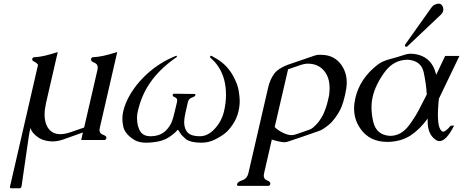

<svg xmlns="http://www.w3.org/2000/svg" viewBox="-20 -762 2520 1045"><path d="M510.3 -381.3Q511.7 -388.7 512.2 -394.5Q512.2 -413.6 492.7 -421.1Q473.1 -428.7 475.6 -440.9Q478 -450.7 487.8 -450.7Q512.2 -451.7 544.4 -458.5Q577.1 -465.8 618.2 -479L523.4 -67.4Q522 -60.1 521.5 -54.2Q521.5 -35.2 541.5 -28.3Q561.5 -21.5 559.1 -9.8Q556.6 0 546.9 0H421.9L431.2 -41L324.2 -2.9Q293.9 7.8 264.6 7.8Q257.3 7.8 250.5 6.8Q215.8 3.4 192.4 -11.2Q154.8 -35.2 145.5 -65.9Q139.2 -38.6 135.3 -10.3L97.2 252.4L96.7 253.4Q94.7 262.7 85 262.7H41.5Q34.2 262.7 34.2 256.3Q34.2 254.9 34.7 252.4L187 -409.2Q178.7 -420.9 166 -426.5Q153.3 -432.1 155.3 -440.9Q157.7 -450.7 167.5 -450.7Q193.8 -451.7 225.1 -459Q242.7 -462.9 259.5 -468Q276.4 -473.1 294.4 -479L230.5 -201.2Q222.7 -166.5 222.7 -138.2Q222.7 -98.1 238.3 -70.8Q261.2 -31.7 308.6 -31.7Q333 -31.7 362.8 -42L438 -67.9Z M773.9 14.6Q735.8 14.6 710 -1.2Q684.1 -17.1 669.4 -36.1Q654.3 -53.7 650.1 -76.9Q646 -100.1 646 -114.7Q646 -134.3 650.4 -155.3Q662.1 -205.1 691.7 -253.2Q721.2 -301.3 762.2 -342.3Q830.1 -410.2 915 -448.2L937 -458Q938.5 -458.5 939.9 -458.5Q943.8 -458.5 942.4 -451.7Q941.4 -451.7 923.3 -438.5Q844.2 -379.9 798.3 -313.5Q750 -244.6 730 -156.2Q725.6 -136.7 725.6 -118.7Q725.6 -110.4 727.5 -94Q729.5 -77.6 736.8 -59.6Q752.4 -20.5 798.3 -20.5Q854 -20.5 885.7 -54.2Q905.3 -75.7 914.1 -96.9Q922.9 -118.2 930.7 -153.3L943.4 -207Q947.8 -226.6 932.9 -232.2Q918 -237.8 919.9 -245.6Q921.4 -252 928.2 -252L1038.1 -250.5Q1044.9 -250.5 1043.5 -244.1Q1041.5 -236.3 1024.2 -230.7Q1006.8 -225.1 1002.4 -205.6L988.8 -145Q982.9 -119.6 982.4 -98.6Q982.4 -70.3 993.7 -50.8Q1010.7 -20.5 1067.9 -20.5Q1110.4 -20.5 1147 -59.1Q1186.5 -101.1 1199.2 -156.2Q1210 -202.1 1210 -244.1Q1210 -246.1 1210 -247.6Q1210 -290.5 1199.7 -329.6Q1181.2 -395.5 1135.3 -438.5Q1122.1 -449.7 1123 -451.7Q1124.5 -458.5 1128.4 -458.5Q1129.9 -458.5 1131.3 -458Q1139.6 -452.6 1148.4 -448.2Q1216.3 -412.1 1252.4 -342.3Q1273.9 -301.3 1279.3 -267.3Q1284.7 -233.4 1284.7 -213.4Q1284.7 -184.6 1277.8 -155.3Q1269.5 -119.1 1248 -86.4Q1226.6 -53.7 1204.1 -36.1Q1180.2 -17.1 1147 -1.2Q1113.8 14.6 1076.2 14.6H1074.2Q1019.5 14.6 991.2 -4.9Q987.3 -7.8 967.8 -27.8Q965.3 -30.3 957.8 -42.5Q950.2 -54.7 948.7 -54.7H945.3Q942.9 -49.8 932.6 -40.5Q922.4 -31.2 917.5 -27.8Q884.3 -1.5 847.7 6.6Q811 14.6 773.9 14.6Z M1417.5 180.2Q1416 187.5 1415.5 193.8Q1415.5 212.9 1434.6 220.2Q1453.6 227.5 1451.2 239.7Q1448.7 249.5 1439 249.5H1278.3Q1270 249.5 1270 243.2Q1270 241.7 1270.5 239.7Q1273.4 227.5 1299.1 219Q1324.7 210.4 1332 180.2L1439.5 -285.6Q1449.7 -329.6 1471.7 -359.6Q1493.7 -389.6 1545.4 -409.2L1554.2 -412.1L1689.5 -458.5Q1705.6 -463.9 1715.3 -463.9Q1727.5 -463.9 1734.9 -463.4Q1800.8 -460.9 1838.4 -408.2Q1867.2 -366.2 1867.2 -313.5Q1867.2 -297.9 1864.7 -280.8Q1861.8 -262.2 1857.9 -244.6Q1849.6 -208.5 1840.3 -184.6Q1825.7 -145.5 1791 -104Q1773.4 -83 1739.3 -60.5Q1726.6 -52.2 1712.4 -47.9Q1670.9 -33.2 1629.4 -19Q1587.9 -4.9 1546.9 8.8Q1536.1 12.2 1527.8 12.2Q1500 10.7 1459.5 -2.4ZM1547.9 -384.8 1475.1 -70.8Q1491.2 -53.7 1517.6 -40.5Q1545.4 -26.4 1566.4 -26.4Q1576.7 -26.4 1588.4 -30.3Q1606.4 -36.1 1624.8 -42.5Q1643.1 -48.8 1662.1 -55.7Q1673.8 -59.1 1684.1 -67.9Q1720.7 -98.6 1741.2 -143.6Q1756.3 -178.2 1764.2 -212.4Q1768.6 -232.4 1771 -242.2Q1773.9 -263.7 1773.9 -282.7Q1773.9 -323.7 1759.3 -353Q1737.3 -396.5 1692.9 -410.6Q1675.8 -415.5 1656.7 -415.5Q1650.9 -415.5 1645 -415Q1634.8 -413.6 1618.7 -409.2Q1607.9 -405.3 1586.2 -397.9Q1564.5 -390.6 1547.9 -384.8Z M2198.2 -510.7Q2196.3 -509.3 2195.8 -508.8Q2187 -504.9 2184.6 -511.7Q2183.6 -515.1 2185.1 -519.5L2327.6 -720.2Q2334.5 -731 2344.7 -735.8Q2357.9 -742.2 2367.2 -742.2Q2384.3 -742.2 2391.1 -722.7Q2394.5 -712.4 2392.1 -703.1Q2389.6 -691.9 2379.4 -682.1ZM2302.7 -247.6Q2299.8 -304.7 2286.1 -368.2Q2272.5 -431.6 2199.7 -437Q2122.6 -437 2073.2 -369.1Q2023.9 -301.3 2008.8 -236.8Q2002 -208 2002 -176.8Q2002 -140.1 2011.2 -100.1Q2028.3 -26.4 2103 -22.5Q2163.6 -22.5 2206.5 -80.1Q2236.3 -120.1 2258.8 -162.1Q2280.8 -204.1 2302.7 -247.6ZM2216.8 -469.7Q2329.1 -464.4 2354 -354.5Q2366.2 -380.9 2378.4 -406.2Q2390.6 -431.6 2402.8 -457.5H2480.5L2368.7 -224.6Q2366.7 -210 2364.3 -169.9Q2363.3 -154.3 2363.3 -139.2Q2363.3 -116.2 2365.7 -95.2Q2369.6 -60.5 2384.8 -48.3Q2388.2 -45.4 2391.6 -45.4Q2406.2 -45.4 2432.6 -77.6L2451.7 -78.6Q2409.2 5.9 2372.1 5.9Q2360.4 5.9 2350.1 -2Q2307.6 -31.7 2307.6 -101.1Q2307.6 -108.9 2308.1 -117.2Q2267.6 -60.5 2216.3 -25.9Q2165.5 7.8 2094.7 10.3H2087.9Q1993.7 10.3 1943.8 -58.6Q1907.2 -108.9 1907.2 -171.4Q1907.2 -198.7 1914.1 -228.5Q1939 -335.4 2035.2 -409.7Q2061 -429.7 2102.5 -440.4Q2144 -451.2 2174.3 -461.4Q2197.8 -469.7 2216.8 -469.7Z"/></svg>

Font: Caudex
Style: Italic
Weight: 400
Italic angle: -13°
Version: Version 1.04